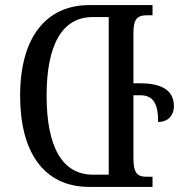

<svg xmlns="http://www.w3.org/2000/svg" viewBox="-20 -734 712 754"><path d="M529 -407H504V-605C504 -662 521 -674 558 -674H579V-714H331C160 -714 59 -586 59 -358C59 -139 150 0 331 0H579V-40H554C520 -40 504 -54 504 -112V-360H529C575 -360 601 -338 601 -255C641 -255 663 -282 663 -317C663 -385 606 -407 529 -407ZM407 -48H345C224 -48 163 -158 163 -358C163 -558 224 -667 344 -667H407Z"/></svg>

Font: Noto Serif Georgian ExtraCondensed
Style: Regular
Weight: 400
Width: 2
Designer: Monotype Design Team, Akaki Razmadze
Foundry: Google LLC
Version: Version 2.003